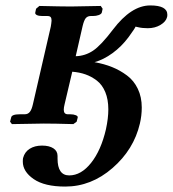

<svg xmlns="http://www.w3.org/2000/svg" viewBox="-20 -456 636 707"><path d="M453.1 -318.8Q427.2 -284.2 394.3 -260.3Q361.3 -236.3 328.1 -227.1Q363.8 -220.7 392.8 -209Q421.9 -197.3 447.5 -178.2Q473.1 -159.2 487.5 -128.9Q502 -98.6 502 -60.1Q502 -30.3 495.1 -1Q472.7 94.7 394.3 162.8Q315.9 231 220.2 231Q144 231 104 203.4Q64 175.8 64 139.2Q64 129.9 64.9 126Q70.8 103.5 89.4 91.8Q107.9 80.1 134.8 80.1Q161.1 80.1 176.5 90.1Q191.9 100.1 191.9 118.2V127.9Q191.9 189.9 234.9 189.9Q278.8 189.9 315.4 143.8Q352.1 97.7 370.1 20Q378.9 -20.5 378.9 -53.2Q378.9 -89.8 367.7 -116.9Q356.4 -144 336.7 -159.2Q316.9 -174.3 294.7 -182.1Q272.5 -189.9 246.1 -191.9L217.8 -71.8Q214.8 -60.1 214.8 -51.8Q214.8 -35.2 230 -35.2H238.8Q251 -35.2 259.3 -31.7Q267.6 -28.3 266.1 -22.9L262.2 -7.8L250 1Q180.2 -1 141.1 -1L23.9 1L17.1 -7.8L21 -22.9Q22.5 -35.2 53.2 -35.2H70.8Q83 -35.2 89.8 -43.9Q96.7 -52.2 101.1 -71.8L167 -357.9Q167.5 -361.3 168.7 -368.9Q169.9 -376.5 169.9 -379.9Q169.9 -389.2 166.5 -393.1Q163.1 -397 154.8 -397H136.2Q122.6 -397 115.5 -400.6Q108.4 -404.3 109.9 -410.2L112.8 -423.8L125 -434.1Q206.1 -432.1 241.2 -432.1L351.1 -434.1L357.9 -423.8L355 -410.2Q353.5 -404.3 343.8 -400.6Q334 -397 321.8 -397H314Q302.2 -397 295.4 -388.7Q289.1 -380.4 284.2 -359.9L258.8 -249Q293.5 -250 322.5 -269.3Q351.6 -288.6 396 -347.2Q463.4 -436 533.2 -436Q596.2 -436 596.2 -401.9Q596.2 -396 595.2 -393.1Q591.3 -376.5 571 -364.3Q550.8 -352.1 523.9 -352.1Q503.4 -352.1 487.8 -356Q480 -357.9 479 -357.9Q479 -354.5 453.1 -318.8Z"/></svg>

Font: Linux Libertine G
Style: Semibold Italic
Weight: 600
Italic angle: -11.5°
Designer: Philipp H. Poll
Foundry: Philipp H. Poll
Version: Version 5.1.1